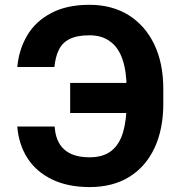

<svg xmlns="http://www.w3.org/2000/svg" viewBox="-20 -757 740 787"><path d="M581.1 -417Q581.1 -386.7 581.1 -293.9Q502.9 -293.9 267.6 -293.9Q267.6 -325.2 267.6 -417Q345.7 -417 581.1 -417ZM50.8 -238.3Q89.8 -238.3 204.1 -238.3Q208 -175.8 243.2 -144.5Q278.3 -112.3 347.7 -112.3Q403.3 -112.3 436.5 -138.7Q469.7 -165 484.4 -214.8Q499 -264.6 499 -333Q499 -353.5 499 -392.6Q499 -463.9 482.4 -512.7Q465.8 -562.5 431.6 -586.9Q398.4 -612.3 346.7 -612.3Q294.9 -612.3 264.6 -596.7Q234.4 -581.1 220.7 -551.8Q207 -523.4 203.1 -482.4Q152.3 -482.4 50.8 -482.4Q57.6 -554.7 91.8 -612.3Q126 -669.9 189.5 -703.1Q252.9 -737.3 346.7 -737.3Q438.5 -737.3 506.8 -695.3Q575.2 -652.3 612.3 -575.2Q649.4 -498 649.4 -391.6Q649.4 -372.1 649.4 -333Q649.4 -227.5 613.3 -150.4Q577.1 -73.2 508.8 -31.2Q441.4 9.8 347.7 9.8Q257.8 9.8 193.4 -21.5Q128.9 -52.7 92.8 -108.4Q56.6 -165 50.8 -238.3Z"/></svg>

Font: DeepSea
Style: Bold
Weight: 700
Designer: Stem
Version: Version 3.019;git-0a5106e0b